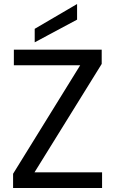

<svg xmlns="http://www.w3.org/2000/svg" viewBox="-20 -947 581 967"><path d="M494.1 -79.1V0H45.9V-71.8L383.8 -618.2H49.8V-696.8H492.2V-625L153.8 -79.1ZM154.8 -733.9V-801.8L368.2 -926.8V-848.1Z"/></svg>

Font: PoppinsZ
Style: Regular
Weight: 400
Designer: Ninad Kale (Devanagari), Jonny Pinhorn (Latin)
Foundry: Indian Type Foundry
Version: Version 3.002;FEAKit 1.0